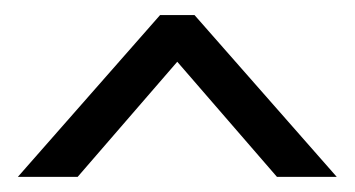

<svg xmlns="http://www.w3.org/2000/svg" viewBox="-20 -784 469 254"><path d="M3.6 -550 191.8 -764.1H237.3L425.5 -550H346.4L214.5 -702.3L82.7 -550Z"/></svg>

Font: Spartan Med
Style: Regular
Weight: 500
Designer: Matt Bailey, Mirko Velimirovic
Foundry: Matt Bailey
Version: Version 1.005